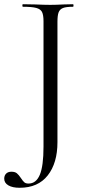

<svg xmlns="http://www.w3.org/2000/svg" viewBox="-66 -645 408 909"><path d="M280 -613Q247 -613 232 -607Q217 -601 211.5 -586.5Q206 -572 206 -542V28Q206 127 160 185.5Q114 244 27 244Q-7 244 -26.5 232.5Q-46 221 -46 201Q-46 186 -37 177Q-28 168 -12 168Q5 168 14 175.5Q23 183 33 198Q42 212 49 218Q56 224 69 224Q105 224 122.5 182.5Q140 141 140 49V-544Q140 -574 133 -588Q126 -602 105.5 -607.5Q85 -613 42 -613Q40 -613 40 -619Q40 -625 42 -625L100 -624Q146 -622 172 -622Q198 -622 236 -624L280 -625Q282 -625 282 -619Q282 -613 280 -613Z"/></svg>

Font: Cormorant Infant
Style: Regular
Weight: 400
Designer: Christian Thalmann (Catharsis Fonts)
Foundry: Catharsis Fonts
Version: Version 4.000